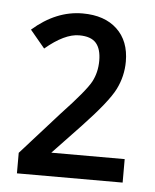

<svg xmlns="http://www.w3.org/2000/svg" viewBox="-40 -758 412 509"><g transform="rotate(5 166.0 -504.0)"><path d="M304.7 -285.2H23.4V-339.8L125 -453.1Q187.5 -519.5 201.2 -544.9Q214.8 -570.3 214.8 -601.6Q214.8 -632.8 201.2 -648.4Q187.5 -664.1 156.2 -664.1Q117.2 -664.1 66.4 -621.1L27.3 -668Q89.8 -722.7 160.2 -722.7Q218.8 -722.7 252 -691.4Q285.2 -660.2 285.2 -605.5Q285.2 -566.4 267.6 -531.2Q250 -496.1 183.6 -425.8L109.4 -347.7H304.7Z"/></g></svg>

Font: WenQuanYi Micro Hei
Style: Regular
Weight: 400
Foundry: Ascender Corporation
Version: Version 0.2.0-beta